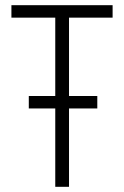

<svg xmlns="http://www.w3.org/2000/svg" viewBox="-20 -720 478 740"><path d="M91 -350H355V-302H91ZM414 -700V-652H246V0H193V-652H24V-700Z"/></svg>

Font: Phudu Light
Style: Regular
Weight: 300
Version: Version 1.005;gftools[0.9.23]